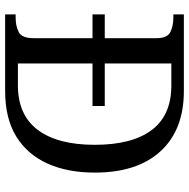

<svg xmlns="http://www.w3.org/2000/svg" viewBox="-14 -740 754 767"><g transform="rotate(90 363.5 -357.0)"><path d="M38 0V-42H51Q85 -42 109 -54.5Q133 -67 133 -114V-349H38V-398H133V-604Q133 -648 108.5 -660Q84 -672 51 -672H38V-714H344Q499 -714 584.5 -621Q670 -528 670 -358Q670 -249 633.5 -168.5Q597 -88 525 -44Q453 0 344 0ZM321 -51Q440 -51 499.5 -130.5Q559 -210 559 -358Q559 -507 500 -585.5Q441 -664 322 -664H234V-398H404V-349H234V-51Z"/></g></svg>

Font: Noto Serif Dives Akuru
Style: Regular
Weight: 400
Designer: Fernando Caro
Foundry: Fernando Caro
Version: Version 2.000; ttfautohint (v1.8.4.7-5d5b)